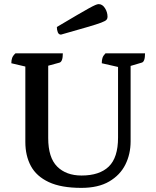

<svg xmlns="http://www.w3.org/2000/svg" viewBox="-20 -900 758 932"><path d="M375 12Q277 12 217 -16Q157 -44 130 -94Q103 -144 103 -211V-577L35 -593Q35 -608 39 -619Q43 -630 55 -641H285Q285 -601 269 -596L214 -581V-230Q214 -135 257.5 -91.5Q301 -48 376 -48Q463 -48 508 -91.5Q553 -135 553 -232V-575L474 -593Q474 -608 477.5 -619Q481 -630 492 -641H684Q684 -600 668 -596L614 -580V-214Q614 -152 588.5 -101Q563 -50 510 -19Q457 12 375 12ZM276 -732Q265 -732 260.5 -743.5Q256 -755 256 -769Q315 -804 352.5 -826Q390 -848 411 -859.5Q432 -871 442.5 -875.5Q453 -880 459 -880Q477 -880 489.5 -860.5Q502 -841 502 -818Q502 -810 497 -804Q492 -798 471 -790Q450 -782 403.5 -768.5Q357 -755 276 -732Z"/></svg>

Font: Petrona SemiBold
Style: Regular
Weight: 600
Designer: Ringo R. Seeber
Foundry: Ringo R. Seeber
Version: Version 2.001; ttfautohint (v1.8.3)